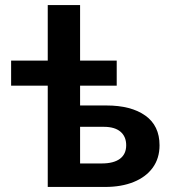

<svg xmlns="http://www.w3.org/2000/svg" viewBox="-20 -740 688 760"><path d="M169 0V-720H297V-93H382.5Q430 -93 454.8 -111.5Q479.5 -130 479.5 -165Q479.5 -199.5 456.8 -218.8Q434 -238 391 -238H282.5V-322.5H401Q499 -322.5 555.2 -282.5Q611.5 -242.5 611.5 -165Q611.5 -113.5 584.8 -76.5Q558 -39.5 509.5 -19.8Q461 0 396 0ZM24 -401V-500H442V-401Z"/></svg>

Font: Geologica Medium
Style: Regular
Weight: 500
Designer: Sindre Bremnes, Frode Helland
Foundry: Monokrom Skriftforlag AS
Version: Version 1.010;gftools[0.9.28]